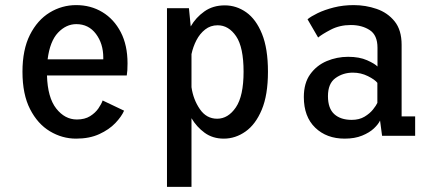

<svg xmlns="http://www.w3.org/2000/svg" viewBox="-20 -532 1690 752"><path d="M278 11Q223.5 11 175.5 -17.8Q127.5 -46.5 97.8 -104.5Q68 -162.5 68 -251Q68 -337.5 97.2 -395.5Q126.5 -453.5 174.5 -482.8Q222.5 -512 278.5 -512Q335.5 -512 381 -484.5Q426.5 -457 453 -406Q479.5 -355 479.5 -284Q479.5 -269.5 478.8 -257.2Q478 -245 476.5 -236.5H164Q166.5 -150 200.2 -107Q234 -64 281 -64Q312 -64 332.8 -77Q353.5 -90 365.5 -107.5Q377.5 -125 382 -138.5L466 -98.5Q456 -75.5 431.8 -50Q407.5 -24.5 369 -6.8Q330.5 11 278 11ZM279 -437.5Q239 -437.5 207.2 -404Q175.5 -370.5 166.5 -299.5H384.5V-306.5Q384.5 -361 355.8 -399.2Q327 -437.5 279 -437.5Z M634 200V-500H720L727 -428.5Q747 -463.5 780.5 -487.2Q814 -511 860.5 -511Q906 -511 944.5 -483.8Q983 -456.5 1006.2 -399.2Q1029.5 -342 1029.5 -251Q1029.5 -160 1005.2 -102.2Q981 -44.5 941.5 -16.8Q902 11 856.5 11Q813 11 781.5 -12Q750 -35 730 -69V200ZM832.5 -433Q804.5 -433 783.5 -416.5Q762.5 -400 749.2 -374.2Q736 -348.5 730 -320V-190.5Q737 -142 762.8 -104.5Q788.5 -67 830.5 -67Q873.5 -67 903.8 -111.5Q934 -156 934 -251Q934 -347 904.8 -390Q875.5 -433 832.5 -433Z M1330 11Q1259 11 1214.5 -32Q1170 -75 1170 -152Q1170 -206.5 1195 -241.2Q1220 -276 1259.8 -292.8Q1299.5 -309.5 1343.5 -309.5Q1387.5 -309.5 1417.8 -296Q1448 -282.5 1458.5 -271.5V-345Q1458.5 -394.5 1428 -414.2Q1397.5 -434 1354 -434Q1310.5 -434 1275.5 -415.8Q1240.5 -397.5 1226 -385L1184.5 -456.5Q1197.5 -467.5 1224.2 -480.5Q1251 -493.5 1287.5 -502.8Q1324 -512 1365.5 -512Q1412 -512 1455 -497.2Q1498 -482.5 1525.5 -448.5Q1553 -414.5 1553 -356.5V-76H1606V0H1476.5L1468.5 -60Q1462 -45.5 1444.5 -29Q1427 -12.5 1398.2 -0.8Q1369.5 11 1330 11ZM1357.5 -62.5Q1387 -62.5 1407.8 -75Q1428.5 -87.5 1441 -103.2Q1453.5 -119 1458 -129V-207.5Q1448.5 -220 1421 -233.8Q1393.5 -247.5 1362 -247.5Q1323.5 -247.5 1294 -226.2Q1264.5 -205 1264.5 -155.5Q1264.5 -107.5 1289.2 -85Q1314 -62.5 1357.5 -62.5Z"/></svg>

Font: Trispace SemiCondensed
Style: Regular
Weight: 400
Width: 4
Designer: Tyler Finck
Foundry: Etcetera Type Company
Version: Version 1.210; ttfautohint (v1.8.3)